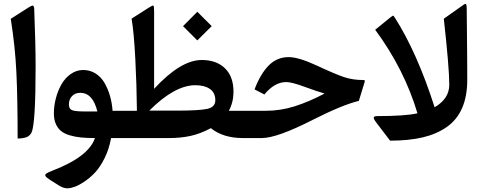

<svg xmlns="http://www.w3.org/2000/svg" viewBox="-20 -727 2543 1011"><path d="M36.6 -627.9 128.4 -686.5Q147 -698.7 153.3 -697.3Q159.7 -695.8 160.2 -677.7Q167.5 -494.6 167.5 -377.4Q167.5 -73.2 146 -29.3Q137.2 -11.7 119.9 -4.9Q102.5 2 72.8 2.4Q72.8 -210.9 66.2 -347.4Q59.6 -483.9 36.6 -627.9Z M425.3 -140.1Q425.3 -140.1 492.7 -140.1Q468.8 -238.3 402.3 -238.3Q376.5 -238.3 359.6 -221.4Q342.8 -204.6 342.8 -176.3Q342.8 -152.8 360.6 -146.5Q378.4 -140.1 425.3 -140.1ZM255.4 171.9Q446.8 98.6 480 0Q437.5 0 406.2 -3.2Q375 -6.3 346.9 -14.6Q318.8 -22.9 301.3 -37.4Q283.7 -51.8 273.7 -75Q263.7 -98.1 263.7 -129.9Q263.7 -169.4 274.2 -209.5Q284.7 -249.5 303.7 -283Q322.8 -316.4 352.8 -337.4Q382.8 -358.4 418 -358.4Q454.1 -358.4 483.2 -340.1Q512.2 -321.8 530.3 -290.5Q548.3 -259.3 559.1 -222.2Q569.8 -185.1 572.8 -143.6H622.6Q634.8 -143.6 634.8 -96.2V-60.5Q634.8 0 622.6 0H564.9Q554.7 57.1 531.2 104.7Q507.8 152.3 481 180.9Q454.1 209.5 424.6 229.2Q395 249 372.8 256.8Q350.6 264.6 335.4 264.6Q314 264.6 291.5 250.5L245.1 221.2Q224.6 208 220 200.7Q215.3 193.4 222.9 187.5Q230.5 181.6 255.4 171.9Z M1019 -665 1094.7 -589.4 1019 -514.2 943.8 -589.4ZM617.7 0Q590.8 0 590.8 -70.3V-86.4Q590.8 -143.6 617.7 -143.6H700.7Q700.7 -143.6 700.7 -159.7Q699.7 -273.4 692.6 -414.3Q685.5 -555.2 672.9 -628.9L763.2 -686.5Q783.7 -699.7 787.6 -697.3Q791.5 -694.8 791.5 -667.5V-259.3Q931.2 -411.1 1042.5 -411.1Q1119.6 -411.1 1164.6 -367.4Q1209.5 -323.7 1209.5 -243.7Q1209.5 -189.5 1185.1 -143.6H1279.8Q1292 -143.6 1292 -96.2V-60.5Q1292 0 1279.8 0H1259.8Q1154.8 0 1090.3 -52.2Q1035.6 -22.9 983.9 -11.5Q932.1 0 869.1 0ZM1113.8 -199.2Q1113.8 -238.8 1085.4 -258.5Q1057.1 -278.3 1008.8 -278.3Q899.9 -278.3 766.1 -144.5H912.6Q1024.9 -144.5 1069.3 -153.3Q1113.8 -162.1 1113.8 -199.2Z M1372.1 -229.5 1320.3 -256.3Q1352.1 -339.4 1395.5 -382.8Q1439 -426.3 1500 -426.3Q1551.8 -426.3 1646 -382.8Q1746.6 -335.9 1792 -320.8Q1837.4 -305.7 1891.6 -305.7Q1897.9 -305.7 1899.9 -304Q1901.9 -302.2 1900.4 -296.4L1869.6 -195.8Q1782.7 -174.8 1628.4 -96.7Q1439 0 1357.9 0H1271.5Q1244.6 0 1244.6 -70.3V-86.4Q1244.6 -143.6 1271.5 -143.6H1379.4Q1457.5 -143.6 1532.5 -167.5Q1607.4 -191.4 1689 -234.4Q1644.5 -247.6 1586.4 -269Q1516.1 -294.9 1487.3 -294.9Q1425.8 -294.9 1372.1 -229.5Z M2178.2 -130.4Q2108.9 -362.8 1955.6 -570.3L2036.1 -635.7Q2048.3 -645 2050.3 -644.8Q2052.2 -644.5 2060.5 -631.8Q2176.8 -448.7 2268.6 -162.1Q2345.7 -207.5 2345.7 -280.3Q2345.7 -370.6 2316.9 -628.4L2408.2 -692.9Q2426.3 -707 2431.6 -706.5Q2437 -706.1 2437.5 -683.6Q2438 -640.6 2438.7 -564.7Q2439.5 -488.8 2439.9 -426Q2440.4 -363.3 2440.4 -307.1Q2440.4 -219.7 2413.1 -157.5Q2385.7 -95.2 2332 -57.9Q2278.3 -20.5 2205.1 -3.4Q2131.8 13.7 2034.2 13.7L1960 -83.5Q1954.6 -90.8 1951.7 -95.9Q1948.7 -101.1 1948 -106Q1947.3 -110.8 1952.1 -113.3Q1957 -115.7 1967.3 -115.7Q2113.8 -115.7 2178.2 -130.4Z"/></svg>

Font: Sahel SemiBold WOL
Style: SemiBold-WOL
Weight: 600
Foundry: Saber Rastikerdar (saber.rastikerdar@gmail.com)
Version: Version 3.4.0